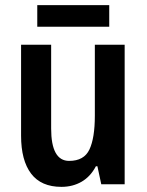

<svg xmlns="http://www.w3.org/2000/svg" viewBox="-20 -717 570 747"><path d="M465 -543V0H374L359 -70H353Q332 -30 297.5 -10Q263 10 219 10Q140 10 101 -41.5Q62 -93 62 -189V-543H179V-217Q179 -91 249 -91Q307 -91 328 -135.5Q349 -180 349 -267V-543ZM405 -697V-613H125V-697Z"/></svg>

Font: Noto Sans Hebrew Condensed SemiBold
Style: Regular
Weight: 600
Width: 3
Designer: Monotype Design Team
Foundry: Monotype Imaging Inc.
Version: Version 2.004; ttfautohint (v1.8.4.7-5d5b)